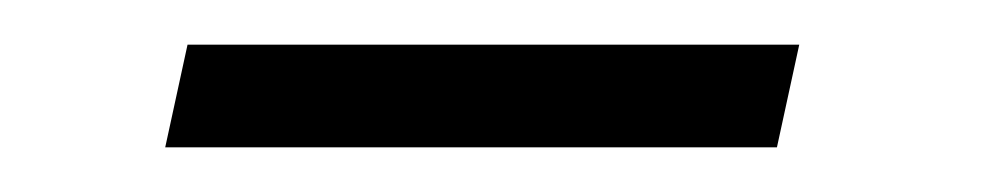

<svg xmlns="http://www.w3.org/2000/svg" viewBox="-20 -315 445 86"><path d="M54 -249 64 -295H338L328 -249Z"/></svg>

Font: Raleway Light
Style: Italic
Weight: 300
Italic angle: -12°
Designer: Matt McInerney, Pablo Impallari, Rodrigo Fuenzalida
Foundry: Matt McInerney, Pablo Impallari, Rodrigo Fuenzalida
Version: Version 4.026